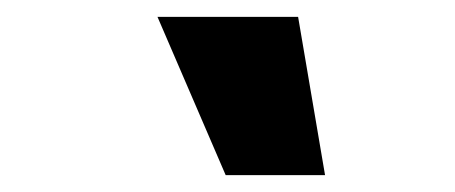

<svg xmlns="http://www.w3.org/2000/svg" viewBox="-20 -777 540 228"><path d="M248 -569 167 -757H334L366 -569Z"/></svg>

Font: Nunito Sans 7pt Condensed Black
Style: Italic
Weight: 900
Width: 3
Italic angle: -9°
Designer: Vernon Adams
Foundry: Vernon Adams
Version: Version 3.101;gftools[0.9.27]